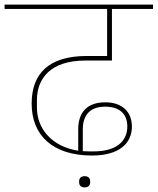

<svg xmlns="http://www.w3.org/2000/svg" viewBox="-40 -718 687 837"><path d="M329 99C345 99 353 90 353 77V72C353 59 345 50 329 50C313 50 305 59 305 72V77C305 90 313 99 329 99ZM361 -40C482 -40 535 -95 535 -166C535 -232 491 -272 419 -272C340 -272 301 -228 301 -155V-61C185 -79 121 -158 121 -248V-282C121 -376 181 -454 331 -454H448V-679H627V-698H-20V-679H427V-474H339C171 -474 98 -396 98 -266C98 -128 190 -40 361 -40ZM368 -58C356 -58 338 -58 321 -59V-155C321 -205 343 -253 418 -253C485 -253 515 -218 515 -167C515 -101 466 -58 368 -58Z"/></svg>

Font: IBM Plex Devanagari Thin
Style: Regular
Weight: 100
Designer: Mike Abbink, Paul van der Laan, Pieter van Rosmalen, Erin McLaughlin
Foundry: Bold Monday
Version: Version 1.0